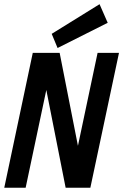

<svg xmlns="http://www.w3.org/2000/svg" viewBox="-44 -887 610 907"><path d="M382.8 0H266.1L174.8 -461.9L77.1 0H-23.9L110.8 -637.2H237.8L324.2 -198.2L417 -637.2H518.1ZM464.8 -779.3 228 -660.2 200.2 -727.1 426.3 -867.2Z"/></svg>

Font: Anonymous Pro
Style: Bold Italic
Weight: 700
Italic angle: -12°
Monospace: yes
Designer: Mark Simonson
Version: Version 1.003